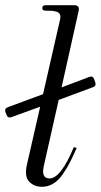

<svg xmlns="http://www.w3.org/2000/svg" viewBox="-61 -706 387 736"><path d="M304 -391Q309 -377 296 -372L164 -323L107 -70Q96 -22 129 -22Q172 -22 222 -142L233 -139Q218 -105 207 -83.5Q196 -62 179.5 -38Q163 -14 143 -2Q123 10 100 10Q70 10 51 -9.5Q32 -29 42 -74L93 -297L-17 -257Q-31 -252 -36 -266L-40 -276Q-45 -290 -31 -295L104 -345L169 -630Q172 -642 169 -650Q166 -658 156 -661Q146 -664 138.5 -664.5Q131 -665 118 -665Q117 -665 116 -665Q115 -665 114 -665Q101 -665 101 -675Q101 -686 114 -686H224Q246 -686 240 -662L175 -371L281 -411Q295 -417 300 -402Z"/></svg>

Font: HK Venetian
Style: Italic
Weight: 400
Italic angle: -12°
Version: Version 1.000;PS 001.000;hotconv 1.0.88;makeotf.lib2.5.64775